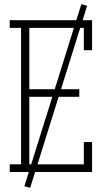

<svg xmlns="http://www.w3.org/2000/svg" viewBox="-20 -833 540 930"><path d="M27 0V-37H82V-698H27V-735H426V-590H386V-698H122V-401H364V-364H122V-37H386V-145H426V0ZM126 77 98 69 374 -813 402 -805Z"/></svg>

Font: Iosevka Curly Slab Extralight
Style: Regular
Weight: 200
Monospace: yes
Designer: Belleve Invis
Foundry: Belleve Invis
Version: Version 22.1.2; ttfautohint (v1.8.4)